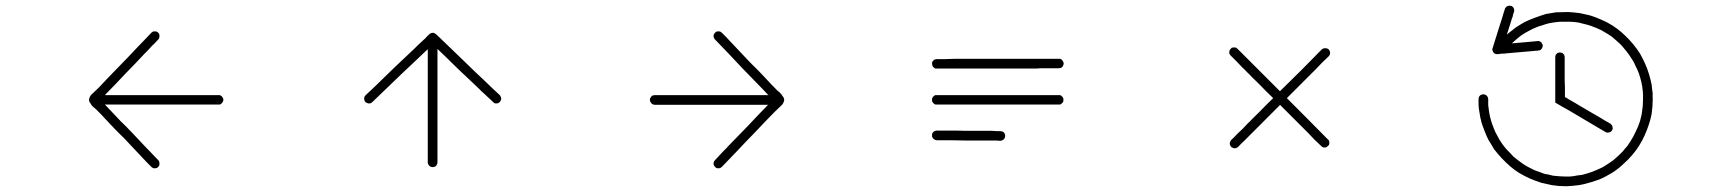

<svg xmlns="http://www.w3.org/2000/svg" viewBox="-20 -850 6040 677"><path d="M334 -498Q343.8 -488.3 353.5 -477.5Q363.3 -467.8 373 -457Q389.6 -439.5 406.2 -421.9Q423.8 -405.3 440.4 -387.7Q464.8 -361.3 489.3 -335.9Q513.7 -310.5 538.1 -285.2Q540 -283.2 541 -281.2Q542 -278.3 542 -275.4Q543 -273.4 542 -270.5Q542 -267.6 541 -265.6Q539.1 -262.7 537.1 -260.7Q535.2 -258.8 533.2 -257.8Q530.3 -256.8 528.3 -256.8Q526.4 -256.8 525.4 -256.8Q524.4 -256.8 522.5 -256.8Q519.5 -256.8 517.6 -258.8Q514.6 -259.8 513.7 -261.7Q505.9 -269.5 498 -277.3Q490.2 -286.1 482.4 -293.9Q465.8 -311.5 449.2 -329.1Q432.6 -346.7 416 -364.3Q398.4 -380.9 381.8 -398.4Q365.2 -416 348.6 -433.6Q342.8 -439.5 337.9 -445.3Q332 -451.2 326.2 -457Q319.3 -464.8 311.5 -470.7Q302.7 -477.5 298.8 -486.3Q289.1 -504.9 304.7 -518.6Q320.3 -533.2 329.1 -542Q345.7 -559.6 362.3 -577.1Q379.9 -594.7 396.5 -612.3Q413.1 -629.9 429.7 -646.5Q446.3 -664.1 462.9 -681.6Q475.6 -695.3 488.3 -708Q501 -721.7 513.7 -734.4Q514.6 -736.3 517.6 -737.3Q519.5 -739.3 522.5 -739.3Q524.4 -739.3 525.4 -739.3Q526.4 -739.3 528.3 -739.3Q530.3 -739.3 533.2 -738.3Q535.2 -737.3 537.1 -735.4Q539.1 -733.4 541 -730.5Q542 -728.5 542 -725.6Q543 -722.7 542 -720.7Q542 -717.8 541 -714.8Q540 -712.9 538.1 -710.9Q531.2 -704.1 524.4 -696.3Q516.6 -689.5 509.8 -681.6Q504.9 -675.8 499 -669.9Q493.2 -664.1 487.3 -658.2Q470.7 -640.6 454.1 -623Q437.5 -605.5 420.9 -588.9Q404.3 -571.3 387.7 -553.7Q370.1 -536.1 353.5 -518.6Q348.6 -513.7 343.8 -507.8Q338.9 -502.9 334 -498ZM750 -514.6Q752.9 -514.6 755.9 -514.6Q757.8 -513.7 759.8 -511.7Q762.7 -510.7 763.7 -507.8Q765.6 -505.9 766.6 -502.9Q767.6 -501 767.6 -498Q767.6 -495.1 766.6 -493.2Q765.6 -490.2 763.7 -488.3Q762.7 -485.4 759.8 -484.4Q757.8 -482.4 755.9 -481.4Q752.9 -481.4 750 -481.4Q736.3 -481.4 721.7 -481.4Q708 -481.4 693.4 -481.4Q681.6 -481.4 670.9 -481.4Q659.2 -481.4 647.5 -481.4Q613.3 -481.4 579.1 -481.4Q544.9 -481.4 510.7 -481.4Q460.9 -481.4 411.1 -481.4Q360.4 -481.4 310.5 -481.4Q308.6 -481.4 305.7 -481.4Q302.7 -482.4 300.8 -484.4Q298.8 -485.4 296.9 -488.3Q294.9 -490.2 294.9 -493.2Q293.9 -495.1 293.9 -498Q293.9 -501 294.9 -502.9Q294.9 -505.9 296.9 -507.8Q298.8 -510.7 300.8 -511.7Q302.7 -513.7 305.7 -514.6Q308.6 -514.6 310.5 -514.6Q326.2 -514.6 341.8 -514.6Q357.4 -514.6 374 -514.6Q408.2 -514.6 442.4 -514.6Q476.6 -514.6 510.7 -514.6Q544.9 -514.6 579.1 -514.6Q613.3 -514.6 647.5 -514.6Q659.2 -514.6 670.9 -514.6Q681.6 -514.6 693.4 -514.6Q708 -514.6 721.7 -514.6Q736.3 -514.6 750 -514.6Z M1494.1 -729.5Q1495.1 -730.5 1496.1 -731.4Q1498 -732.4 1499 -732.4Q1501 -733.4 1502 -733.4Q1503.9 -734.4 1505.9 -734.4Q1506.8 -734.4 1508.8 -733.4Q1510.7 -733.4 1511.7 -732.4Q1514.6 -731.4 1515.6 -730.5Q1517.6 -729.5 1517.6 -729.5Q1543 -705.1 1568.4 -680.7Q1593.8 -656.2 1619.1 -631.8Q1636.7 -615.2 1654.3 -597.7Q1671.9 -581.1 1689.5 -564.5Q1703.1 -551.8 1715.8 -539.1Q1728.5 -527.3 1742.2 -514.6Q1744.1 -512.7 1745.1 -509.8Q1746.1 -507.8 1747.1 -504.9Q1747.1 -503.9 1747.1 -502Q1747.1 -501 1747.1 -500Q1747.1 -497.1 1745.1 -495.1Q1744.1 -492.2 1742.2 -490.2Q1740.2 -488.3 1738.3 -487.3Q1736.3 -486.3 1733.4 -485.4Q1730.5 -485.4 1727.5 -485.4Q1725.6 -485.4 1722.7 -486.3Q1720.7 -488.3 1718.8 -490.2Q1710.9 -497.1 1704.1 -503.9Q1696.3 -510.7 1689.5 -517.6Q1683.6 -523.4 1677.7 -528.3Q1671.9 -534.2 1666 -540Q1648.4 -556.6 1630.9 -573.2Q1613.3 -589.8 1595.7 -606.4Q1573.2 -628.9 1550.8 -650.4Q1528.3 -671.9 1505.9 -693.4Q1495.1 -683.6 1485.4 -673.8Q1475.6 -664.1 1464.8 -654.3Q1447.3 -637.7 1429.7 -621.1Q1412.1 -604.5 1394.5 -587.9Q1369.1 -563.5 1343.8 -539.1Q1318.4 -514.6 1293 -490.2Q1291 -488.3 1288.1 -486.3Q1286.1 -485.4 1283.2 -485.4Q1280.3 -485.4 1278.3 -485.4Q1275.4 -486.3 1273.4 -487.3Q1270.5 -488.3 1268.6 -490.2Q1266.6 -492.2 1265.6 -495.1Q1264.6 -497.1 1264.6 -500Q1263.7 -501 1263.7 -502Q1263.7 -503.9 1264.6 -504.9Q1264.6 -507.8 1265.6 -509.8Q1267.6 -512.7 1269.5 -514.6Q1277.3 -522.5 1285.2 -529.3Q1293 -537.1 1301.8 -544.9Q1319.3 -561.5 1335.9 -578.1Q1353.5 -595.7 1371.1 -612.3Q1388.7 -628.9 1406.2 -645.5Q1423.8 -662.1 1441.4 -678.7Q1447.3 -684.6 1453.1 -690.4Q1459 -696.3 1464.8 -701.2Q1471.7 -708 1479.5 -714.8Q1486.3 -722.7 1494.1 -729.5ZM1522.5 -277.3Q1522.5 -274.4 1521.5 -272.5Q1520.5 -269.5 1519.5 -267.6Q1517.6 -265.6 1515.6 -263.7Q1513.7 -261.7 1510.7 -261.7Q1508.8 -260.7 1505.9 -260.7Q1502.9 -260.7 1500 -261.7Q1498 -261.7 1496.1 -263.7Q1493.2 -265.6 1492.2 -267.6Q1490.2 -269.5 1489.3 -272.5Q1488.3 -274.4 1488.3 -277.3Q1488.3 -292 1488.3 -305.7Q1488.3 -320.3 1488.3 -334Q1488.3 -345.7 1488.3 -357.4Q1488.3 -368.2 1488.3 -379.9Q1488.3 -414.1 1488.3 -448.2Q1488.3 -482.4 1488.3 -516.6Q1488.3 -567.4 1488.3 -617.2Q1488.3 -667 1488.3 -716.8Q1488.3 -719.7 1489.3 -721.7Q1490.2 -724.6 1492.2 -726.6Q1493.2 -729.5 1496.1 -730.5Q1498 -732.4 1500 -733.4Q1502.9 -734.4 1505.9 -734.4Q1508.8 -734.4 1510.7 -733.4Q1513.7 -732.4 1515.6 -730.5Q1517.6 -729.5 1519.5 -726.6Q1520.5 -724.6 1521.5 -721.7Q1522.5 -719.7 1522.5 -716.8Q1522.5 -701.2 1522.5 -685.5Q1522.5 -669.9 1522.5 -654.3Q1522.5 -620.1 1522.5 -585.9Q1522.5 -551.8 1522.5 -516.6Q1522.5 -482.4 1522.5 -448.2Q1522.5 -414.1 1522.5 -379.9Q1522.5 -368.2 1522.5 -357.4Q1522.5 -345.7 1522.5 -334Q1522.5 -320.3 1522.5 -305.7Q1522.5 -292 1522.5 -277.3Z M2705.1 -498Q2695.3 -507.8 2685.5 -518.6Q2675.8 -528.3 2666 -539.1Q2649.4 -556.6 2631.8 -574.2Q2615.2 -590.8 2598.6 -608.4Q2574.2 -634.8 2549.8 -660.2Q2525.4 -685.5 2501 -710.9Q2499 -712.9 2498 -714.8Q2497.1 -717.8 2496.1 -720.7Q2496.1 -722.7 2496.1 -725.6Q2497.1 -728.5 2498 -730.5Q2500 -733.4 2502 -735.4Q2503.9 -737.3 2505.9 -738.3Q2507.8 -739.3 2510.7 -739.3Q2511.7 -739.3 2512.7 -739.3Q2514.6 -739.3 2516.6 -739.3Q2518.6 -739.3 2521.5 -737.3Q2523.4 -736.3 2525.4 -734.4Q2533.2 -726.6 2541 -718.8Q2548.8 -710 2556.6 -702.1Q2573.2 -684.6 2589.8 -667Q2606.4 -649.4 2623 -631.8Q2639.6 -615.2 2657.2 -597.7Q2673.8 -580.1 2690.4 -562.5Q2696.3 -556.6 2701.2 -550.8Q2707 -544.9 2712.9 -539.1Q2719.7 -531.2 2727.5 -525.4Q2735.4 -518.6 2740.2 -509.8Q2750 -491.2 2734.4 -477.5Q2718.8 -462.9 2710 -454.1Q2693.4 -436.5 2675.8 -418.9Q2659.2 -401.4 2642.6 -383.8Q2626 -366.2 2609.4 -349.6Q2592.8 -332 2576.2 -314.5Q2563.5 -300.8 2550.8 -288.1Q2538.1 -274.4 2525.4 -261.7Q2523.4 -259.8 2521.5 -258.8Q2518.6 -256.8 2516.6 -256.8Q2514.6 -256.8 2512.7 -256.8Q2511.7 -256.8 2510.7 -256.8Q2507.8 -256.8 2505.9 -257.8Q2503.9 -259.8 2502 -260.7Q2500 -262.7 2498 -265.6Q2497.1 -267.6 2496.1 -270.5Q2496.1 -273.4 2496.1 -275.4Q2497.1 -278.3 2498 -281.2Q2499 -283.2 2501 -285.2Q2507.8 -293 2514.6 -299.8Q2521.5 -306.6 2528.3 -314.5Q2534.2 -320.3 2540 -326.2Q2545.9 -332 2550.8 -337.9Q2568.4 -355.5 2585 -373Q2601.6 -390.6 2618.2 -407.2Q2634.8 -424.8 2651.4 -442.4Q2668 -460 2685.5 -477.5Q2690.4 -482.4 2695.3 -488.3Q2700.2 -493.2 2705.1 -498ZM2289.1 -480.5Q2286.1 -480.5 2283.2 -481.4Q2281.2 -482.4 2278.3 -484.4Q2276.4 -485.4 2275.4 -488.3Q2273.4 -490.2 2272.5 -492.2Q2271.5 -495.1 2271.5 -498Q2271.5 -501 2272.5 -502.9Q2273.4 -505.9 2275.4 -507.8Q2276.4 -509.8 2278.3 -511.7Q2281.2 -513.7 2283.2 -513.7Q2286.1 -514.6 2289.1 -514.6Q2302.7 -514.6 2317.4 -514.6Q2331.1 -514.6 2345.7 -514.6Q2357.4 -514.6 2368.2 -514.6Q2379.9 -514.6 2391.6 -514.6Q2425.8 -514.6 2460 -514.6Q2494.1 -514.6 2528.3 -514.6Q2578.1 -514.6 2627.9 -514.6Q2677.7 -514.6 2728.5 -514.6Q2730.5 -514.6 2733.4 -513.7Q2736.3 -513.7 2738.3 -511.7Q2740.2 -509.8 2742.2 -507.8Q2743.2 -505.9 2744.1 -502.9Q2745.1 -501 2745.1 -498Q2745.1 -495.1 2744.1 -492.2Q2743.2 -490.2 2742.2 -488.3Q2740.2 -485.4 2738.3 -484.4Q2736.3 -482.4 2733.4 -481.4Q2730.5 -480.5 2728.5 -480.5Q2712.9 -480.5 2696.3 -480.5Q2680.7 -480.5 2665 -480.5Q2630.9 -480.5 2596.7 -480.5Q2562.5 -480.5 2528.3 -480.5Q2494.1 -480.5 2460 -480.5Q2425.8 -480.5 2391.6 -480.5Q2379.9 -480.5 2368.2 -480.5Q2357.4 -480.5 2345.7 -480.5Q2331.1 -480.5 2317.4 -480.5Q2302.7 -480.5 2289.1 -480.5Z M3712.9 -642.6Q3715.8 -642.6 3718.8 -642.6Q3720.7 -641.6 3723.6 -639.6Q3725.6 -638.7 3726.6 -635.7Q3728.5 -633.8 3729.5 -630.9Q3730.5 -628.9 3730.5 -626Q3730.5 -623 3729.5 -621.1Q3728.5 -618.2 3727.5 -616.2Q3725.6 -614.3 3723.6 -612.3Q3721.7 -610.4 3718.8 -610.4Q3715.8 -609.4 3713.9 -609.4Q3699.2 -609.4 3685.5 -609.4Q3671.9 -609.4 3658.2 -609.4Q3646.5 -609.4 3635.7 -608.4Q3624 -608.4 3613.3 -608.4Q3579.1 -608.4 3545.9 -608.4Q3512.7 -608.4 3478.5 -608.4Q3429.7 -608.4 3380.9 -608.4Q3332 -608.4 3283.2 -608.4Q3280.3 -608.4 3278.3 -608.4Q3275.4 -609.4 3273.4 -611.3Q3271.5 -613.3 3269.5 -615.2Q3267.6 -617.2 3267.6 -620.1Q3266.6 -622.1 3266.6 -625Q3266.6 -627.9 3266.6 -629.9Q3267.6 -632.8 3269.5 -634.8Q3271.5 -636.7 3273.4 -638.7Q3275.4 -640.6 3278.3 -640.6Q3280.3 -641.6 3283.2 -641.6Q3298.8 -641.6 3313.5 -641.6Q3329.1 -641.6 3344.7 -642.6Q3377.9 -642.6 3412.1 -642.6Q3445.3 -642.6 3478.5 -642.6Q3512.7 -642.6 3545.9 -642.6Q3579.1 -642.6 3613.3 -642.6Q3624 -642.6 3635.7 -642.6Q3646.5 -642.6 3657.2 -642.6Q3671.9 -642.6 3685.5 -642.6Q3699.2 -642.6 3712.9 -642.6ZM3712.9 -514.6Q3715.8 -514.6 3717.8 -514.6Q3720.7 -513.7 3722.7 -511.7Q3724.6 -510.7 3726.6 -507.8Q3728.5 -505.9 3729.5 -502.9Q3729.5 -501 3729.5 -498Q3729.5 -495.1 3729.5 -493.2Q3728.5 -490.2 3726.6 -488.3Q3724.6 -485.4 3722.7 -484.4Q3720.7 -482.4 3717.8 -481.4Q3715.8 -481.4 3712.9 -481.4Q3699.2 -481.4 3685.5 -481.4Q3670.9 -481.4 3657.2 -481.4Q3646.5 -481.4 3634.8 -481.4Q3624 -481.4 3612.3 -481.4Q3579.1 -481.4 3545.9 -481.4Q3511.7 -481.4 3478.5 -481.4Q3429.7 -481.4 3380.9 -481.4Q3332 -481.4 3283.2 -481.4Q3280.3 -481.4 3278.3 -481.4Q3275.4 -482.4 3273.4 -484.4Q3271.5 -485.4 3269.5 -488.3Q3267.6 -490.2 3266.6 -493.2Q3266.6 -495.1 3266.6 -498Q3266.6 -501 3266.6 -502.9Q3267.6 -505.9 3269.5 -507.8Q3271.5 -510.7 3273.4 -511.7Q3275.4 -513.7 3278.3 -514.6Q3280.3 -514.6 3283.2 -514.6Q3298.8 -514.6 3313.5 -514.6Q3329.1 -514.6 3344.7 -514.6Q3377.9 -514.6 3412.1 -514.6Q3445.3 -514.6 3478.5 -514.6Q3511.7 -514.6 3545.9 -514.6Q3579.1 -514.6 3612.3 -514.6Q3624 -514.6 3634.8 -514.6Q3646.5 -514.6 3657.2 -514.6Q3670.9 -514.6 3685.5 -514.6Q3699.2 -514.6 3712.9 -514.6ZM3507.8 -387.7Q3509.8 -387.7 3512.7 -386.7Q3515.6 -385.7 3517.6 -384.8Q3519.5 -382.8 3521.5 -380.9Q3522.5 -378.9 3523.4 -376Q3524.4 -374 3524.4 -371.1Q3524.4 -368.2 3523.4 -365.2Q3522.5 -363.3 3521.5 -361.3Q3519.5 -358.4 3517.6 -357.4Q3514.6 -355.5 3512.7 -354.5Q3509.8 -353.5 3506.8 -353.5Q3500 -354.5 3493.2 -354.5Q3485.4 -354.5 3478.5 -354.5Q3472.7 -354.5 3466.8 -354.5Q3460.9 -354.5 3455.1 -354.5Q3437.5 -354.5 3419.9 -354.5Q3402.3 -354.5 3384.8 -354.5Q3359.4 -355.5 3334 -355.5Q3308.6 -355.5 3283.2 -355.5Q3280.3 -355.5 3278.3 -356.4Q3275.4 -357.4 3273.4 -359.4Q3270.5 -360.4 3269.5 -363.3Q3267.6 -365.2 3266.6 -367.2Q3266.6 -370.1 3266.6 -373Q3266.6 -376 3266.6 -377.9Q3267.6 -380.9 3269.5 -382.8Q3271.5 -384.8 3273.4 -386.7Q3275.4 -387.7 3278.3 -388.7Q3280.3 -389.6 3283.2 -389.6Q3291 -389.6 3299.8 -389.6Q3307.6 -389.6 3315.4 -389.6Q3333 -389.6 3350.6 -389.6Q3368.2 -388.7 3385.7 -388.7Q3402.3 -388.7 3419.9 -388.7Q3437.5 -388.7 3455.1 -388.7Q3460.9 -388.7 3466.8 -388.7Q3472.7 -388.7 3478.5 -388.7Q3485.4 -387.7 3493.2 -387.7Q3500 -387.7 3507.8 -387.7Z M4345.7 -332Q4343.8 -330.1 4340.8 -329.1Q4338.9 -328.1 4335.9 -327.1Q4335 -327.1 4334 -327.1Q4332 -327.1 4331.1 -327.1Q4328.1 -328.1 4326.2 -329.1Q4323.2 -330.1 4321.3 -332Q4319.3 -334 4318.4 -335.9Q4317.4 -338.9 4316.4 -341.8Q4316.4 -343.8 4316.4 -346.7Q4317.4 -349.6 4318.4 -351.6Q4319.3 -354.5 4321.3 -356.4Q4332 -366.2 4341.8 -377Q4352.5 -386.7 4363.3 -397.5Q4371.1 -406.2 4378.9 -414.1Q4387.7 -421.9 4395.5 -430.7Q4420.9 -455.1 4445.3 -480.5Q4470.7 -504.9 4495.1 -530.3Q4532.2 -566.4 4568.4 -602.5Q4604.5 -638.7 4640.6 -675.8Q4642.6 -676.8 4645.5 -678.7Q4647.5 -679.7 4650.4 -679.7Q4652.3 -680.7 4655.3 -679.7Q4658.2 -679.7 4660.2 -678.7Q4663.1 -677.7 4665 -675.8Q4667 -673.8 4668 -670.9Q4668.9 -668.9 4669.9 -666Q4669.9 -664.1 4669.9 -663.1Q4669.9 -662.1 4669.9 -661.1Q4668.9 -658.2 4668 -655.3Q4667 -653.3 4665 -651.4Q4653.3 -639.6 4641.6 -628.9Q4630.9 -617.2 4619.1 -605.5Q4594.7 -581.1 4569.3 -555.7Q4544.9 -531.2 4519.5 -505.9Q4495.1 -481.4 4469.7 -456.1Q4445.3 -431.6 4419.9 -406.2Q4412.1 -398.4 4403.3 -389.6Q4395.5 -381.8 4386.7 -373Q4377 -363.3 4366.2 -352.5Q4355.5 -342.8 4345.7 -332ZM4319.3 -654.3Q4317.4 -656.2 4316.4 -658.2Q4314.5 -661.1 4314.5 -663.1Q4314.5 -664.1 4314.5 -665Q4314.5 -667 4314.5 -668.9Q4315.4 -671.9 4316.4 -673.8Q4317.4 -675.8 4319.3 -677.7Q4321.3 -679.7 4323.2 -681.6Q4326.2 -682.6 4329.1 -682.6Q4330.1 -682.6 4332 -682.6Q4333 -682.6 4334 -682.6Q4336.9 -682.6 4338.9 -681.6Q4341.8 -679.7 4343.8 -677.7Q4353.5 -668 4364.3 -657.2Q4374 -647.5 4384.8 -636.7Q4392.6 -628.9 4401.4 -620.1Q4409.2 -612.3 4418 -603.5Q4442.4 -579.1 4467.8 -553.7Q4492.2 -529.3 4517.6 -503.9Q4553.7 -467.8 4589.8 -431.6Q4626 -395.5 4662.1 -358.4Q4664.1 -357.4 4666 -354.5Q4667 -352.5 4667 -349.6Q4668 -346.7 4667 -343.8Q4667 -341.8 4666 -338.9Q4664.1 -336.9 4662.1 -335Q4660.2 -333 4658.2 -332Q4656.2 -330.1 4653.3 -330.1Q4650.4 -330.1 4647.5 -330.1Q4645.5 -330.1 4642.6 -332Q4640.6 -333 4638.7 -335Q4627 -346.7 4615.2 -357.4Q4604.5 -369.1 4592.8 -380.9Q4568.4 -405.3 4543 -430.7Q4518.6 -455.1 4493.2 -480.5Q4468.8 -504.9 4443.4 -529.3Q4418.9 -554.7 4393.6 -579.1Q4385.7 -587.9 4377 -595.7Q4369.1 -604.5 4360.4 -612.3Q4350.6 -623 4339.8 -633.8Q4330.1 -643.6 4319.3 -654.3Z M5498 -507.8Q5505.9 -503.9 5512.7 -499Q5520.5 -494.1 5528.3 -490.2Q5542 -482.4 5554.7 -474.6Q5568.4 -466.8 5581.1 -459Q5600.6 -447.3 5620.1 -436.5Q5638.7 -424.8 5658.2 -414.1Q5660.2 -412.1 5662.1 -410.2Q5664.1 -408.2 5665 -406.2Q5666 -403.3 5666 -400.4Q5667 -398.4 5666 -395.5Q5666 -392.6 5664.1 -390.6Q5663.1 -388.7 5661.1 -386.7Q5659.2 -384.8 5656.2 -383.8Q5654.3 -382.8 5651.4 -382.8Q5648.4 -381.8 5645.5 -382.8Q5643.6 -382.8 5640.6 -384.8Q5634.8 -387.7 5628.9 -391.6Q5623 -395.5 5617.2 -398.4Q5603.5 -406.2 5590.8 -414.1Q5577.1 -421.9 5564.5 -429.7Q5550.8 -437.5 5538.1 -445.3Q5524.4 -453.1 5511.7 -460.9Q5500 -467.8 5487.3 -474.6Q5475.6 -481.4 5463.9 -488.3Q5463.9 -491.2 5463.9 -493.2Q5463.9 -496.1 5463.9 -498Q5463.9 -515.6 5463.9 -532.2Q5463.9 -549.8 5463.9 -566.4Q5463.9 -578.1 5463.9 -589.8Q5463.9 -601.6 5463.9 -613.3Q5463.9 -622.1 5463.9 -630.9Q5463.9 -639.6 5463.9 -648.4Q5463.9 -651.4 5464.8 -653.3Q5464.8 -656.2 5466.8 -658.2Q5468.8 -660.2 5470.7 -662.1Q5472.7 -664.1 5475.6 -664.1Q5477.5 -665 5480.5 -665Q5483.4 -665 5485.4 -664.1Q5488.3 -664.1 5490.2 -662.1Q5492.2 -660.2 5494.1 -658.2Q5496.1 -656.2 5496.1 -653.3Q5497.1 -651.4 5497.1 -648.4Q5497.1 -643.6 5497.1 -638.7Q5497.1 -633.8 5497.1 -628.9Q5497.1 -625 5497.1 -621.1Q5497.1 -617.2 5497.1 -613.3Q5497.1 -601.6 5497.1 -589.8Q5497.1 -578.1 5497.1 -566.4Q5497.1 -554.7 5498 -543Q5498 -531.2 5498 -519.5Q5498 -516.6 5498 -513.7Q5498 -510.7 5498 -507.8ZM5200.2 -432.6Q5199.2 -441.4 5197.3 -450.2Q5196.3 -459 5194.3 -467.8Q5193.4 -481.4 5193.4 -481.4Q5193.4 -481.4 5193.4 -501Q5193.4 -502.9 5194.3 -505.9Q5195.3 -508.8 5196.3 -510.7Q5198.2 -512.7 5200.2 -514.6Q5202.1 -515.6 5205.1 -516.6Q5207 -517.6 5210 -517.6Q5212.9 -517.6 5215.8 -516.6Q5217.8 -515.6 5219.7 -514.6Q5222.7 -512.7 5223.6 -510.7Q5225.6 -508.8 5226.6 -505.9Q5226.6 -502.9 5227.5 -501Q5227.5 -496.1 5227.5 -491.2Q5227.5 -487.3 5227.5 -482.4Q5227.5 -479.5 5227.5 -476.6Q5228.5 -474.6 5228.5 -471.7Q5229.5 -463.9 5230.5 -456.1Q5232.4 -448.2 5233.4 -440.4Q5238.3 -420.9 5242.2 -410.2Q5246.1 -399.4 5248 -395.5Q5252.9 -383.8 5252.9 -383.8Q5252.9 -383.8 5258.8 -373Q5262.7 -366.2 5266.6 -358.4Q5271.5 -351.6 5275.4 -344.7Q5285.2 -331.1 5293 -322.3Q5301.8 -313.5 5307.6 -307.6Q5316.4 -297.9 5316.4 -297.9Q5316.4 -297.9 5326.2 -290Q5332 -285.2 5338.9 -280.3Q5345.7 -275.4 5352.5 -270.5Q5366.2 -261.7 5377 -256.8Q5387.7 -251 5395.5 -248Q5412.1 -242.2 5412.1 -242.2Q5412.1 -242.2 5424.8 -237.3Q5432.6 -235.4 5440.4 -234.4Q5448.2 -232.4 5456.1 -230.5Q5466.8 -229.5 5477.5 -228.5Q5489.3 -227.5 5500 -227.5Q5513.7 -227.5 5513.7 -227.5Q5513.7 -227.5 5525.4 -228.5Q5533.2 -229.5 5542 -231.4Q5549.8 -232.4 5558.6 -233.4Q5577.1 -238.3 5593.8 -244.1Q5611.3 -251 5627.9 -258.8Q5635.7 -262.7 5642.6 -267.6Q5649.4 -271.5 5656.2 -276.4Q5669.9 -285.2 5678.7 -293.9Q5687.5 -301.8 5693.4 -307.6Q5702.1 -316.4 5702.1 -316.4Q5702.1 -316.4 5710 -326.2Q5715.8 -332 5720.7 -338.9Q5725.6 -345.7 5729.5 -352.5Q5740.2 -369.1 5748 -386.7Q5756.8 -404.3 5762.7 -422.9Q5764.6 -430.7 5766.6 -438.5Q5768.6 -445.3 5769.5 -453.1Q5771.5 -464.8 5772.5 -476.6Q5773.4 -488.3 5773.4 -501Q5773.4 -501 5773.4 -501Q5773.4 -501 5773.4 -501Q5773.4 -516.6 5773.4 -516.6Q5773.4 -516.6 5772.5 -529.3Q5771.5 -537.1 5770.5 -544.9Q5768.6 -552.7 5767.6 -560.5Q5762.7 -580.1 5758.8 -590.8Q5754.9 -601.6 5752.9 -605.5Q5747.1 -617.2 5747.1 -617.2Q5747.1 -617.2 5742.2 -627.9Q5738.3 -635.7 5733.4 -642.6Q5729.5 -649.4 5724.6 -656.2Q5714.8 -669.9 5707 -678.7Q5699.2 -688.5 5693.4 -694.3Q5683.6 -703.1 5683.6 -703.1Q5683.6 -703.1 5674.8 -710.9Q5668.9 -715.8 5662.1 -721.7Q5655.3 -726.6 5648.4 -730.5Q5637.7 -737.3 5627 -743.2Q5616.2 -748 5605.5 -752.9Q5605.5 -752.9 5605.5 -752.9Q5604.5 -752.9 5604.5 -752.9Q5589.8 -758.8 5589.8 -758.8Q5589.8 -758.8 5577.1 -762.7Q5569.3 -764.6 5561.5 -766.6Q5553.7 -768.6 5545.9 -770.5Q5526.4 -773.4 5513.7 -773.4Q5501 -773.4 5500 -773.4Q5484.4 -773.4 5484.4 -773.4Q5484.4 -773.4 5471.7 -772.5Q5463.9 -771.5 5456.1 -770.5Q5448.2 -769.5 5440.4 -767.6Q5428.7 -764.6 5418 -760.7Q5406.2 -757.8 5395.5 -752.9Q5395.5 -752.9 5395.5 -752.9Q5395.5 -752.9 5395.5 -752.9Q5383.8 -748 5383.8 -748Q5383.8 -748 5373 -742.2Q5365.2 -738.3 5358.4 -734.4Q5351.6 -729.5 5344.7 -725.6Q5334 -717.8 5325.2 -710Q5316.4 -702.1 5307.6 -694.3Q5305.7 -692.4 5302.7 -690.4Q5300.8 -689.5 5297.9 -689.5Q5294.9 -688.5 5293 -689.5Q5290 -689.5 5287.1 -690.4Q5285.2 -691.4 5283.2 -693.4Q5281.2 -695.3 5280.3 -698.2Q5279.3 -700.2 5278.3 -703.1Q5278.3 -706.1 5278.3 -708Q5278.3 -710.9 5280.3 -713.9Q5281.2 -715.8 5283.2 -717.8Q5286.1 -720.7 5289.1 -723.6Q5292 -726.6 5294.9 -729.5Q5302.7 -735.4 5309.6 -741.2Q5316.4 -747.1 5324.2 -752.9Q5332 -757.8 5339.8 -762.7Q5348.6 -767.6 5356.4 -772.5Q5375 -781.2 5393.6 -788.1Q5412.1 -794.9 5431.6 -800.8Q5440.4 -801.8 5449.2 -803.7Q5458 -804.7 5466.8 -806.6Q5488.3 -807.6 5508.8 -807.6Q5529.3 -806.6 5550.8 -803.7Q5559.6 -801.8 5568.4 -799.8Q5577.1 -797.9 5585.9 -795.9Q5607.4 -789.1 5627 -780.3Q5647.5 -771.5 5666 -759.8Q5673.8 -754.9 5681.6 -749Q5688.5 -743.2 5696.3 -737.3Q5711.9 -723.6 5725.6 -709Q5740.2 -693.4 5752 -676.8Q5757.8 -668.9 5762.7 -661.1Q5767.6 -652.3 5771.5 -644.5Q5781.2 -626 5788.1 -607.4Q5794.9 -588.9 5799.8 -569.3Q5801.8 -560.5 5803.7 -551.8Q5804.7 -543 5805.7 -533.2Q5807.6 -519.5 5807.6 -519.5Q5806.6 -519.5 5807.6 -500Q5807.6 -487.3 5806.6 -474.6Q5805.7 -461.9 5803.7 -448.2Q5801.8 -439.5 5799.8 -430.7Q5797.9 -422.9 5794.9 -414.1Q5788.1 -392.6 5779.3 -373Q5770.5 -353.5 5758.8 -335Q5753.9 -327.1 5748 -319.3Q5742.2 -312.5 5736.3 -304.7Q5723.6 -289.1 5708 -275.4Q5693.4 -260.7 5676.8 -249Q5668.9 -243.2 5660.2 -238.3Q5652.3 -233.4 5644.5 -229.5Q5637.7 -225.6 5631.8 -222.7Q5625 -219.7 5618.2 -216.8Q5604.5 -211.9 5591.8 -208Q5579.1 -204.1 5566.4 -201.2Q5556.6 -199.2 5547.9 -197.3Q5539.1 -196.3 5529.3 -195.3Q5523.4 -194.3 5516.6 -194.3Q5510.7 -193.4 5501 -193.4Q5488.3 -193.4 5475.6 -194.3Q5463.9 -195.3 5451.2 -197.3Q5442.4 -199.2 5433.6 -201.2Q5424.8 -203.1 5416 -205.1Q5394.5 -211.9 5374 -220.7Q5354.5 -229.5 5335 -241.2Q5327.1 -247.1 5319.3 -252Q5311.5 -257.8 5304.7 -263.7Q5289.1 -277.3 5274.4 -293Q5260.7 -307.6 5248 -324.2Q5243.2 -332 5238.3 -340.8Q5233.4 -348.6 5228.5 -356.4Q5220.7 -372.1 5214.8 -387.7Q5208 -404.3 5203.1 -420.9Q5203.1 -423.8 5202.1 -426.8Q5201.2 -429.7 5200.2 -432.6ZM5260.7 -659.2Q5258.8 -659.2 5256.8 -659.2Q5253.9 -659.2 5252.9 -660.2Q5251 -661.1 5249 -662.1Q5247.1 -664.1 5246.1 -665Q5244.1 -667 5244.1 -668.9Q5243.2 -670.9 5242.2 -672.9Q5242.2 -676.8 5242.2 -678.7Q5243.2 -680.7 5243.2 -680.7Q5248 -696.3 5252.9 -711.9Q5257.8 -727.5 5262.7 -743.2Q5266.6 -753.9 5269.5 -764.6Q5273.4 -775.4 5276.4 -786.1Q5279.3 -794.9 5281.2 -802.7Q5284.2 -810.5 5286.1 -818.4Q5287.1 -821.3 5289.1 -823.2Q5290 -825.2 5293 -827.1Q5294.9 -828.1 5296.9 -829.1Q5299.8 -830.1 5302.7 -830.1Q5304.7 -830.1 5307.6 -829.1Q5310.5 -829.1 5312.5 -827.1Q5314.5 -825.2 5316.4 -823.2Q5317.4 -821.3 5318.4 -818.4Q5319.3 -816.4 5319.3 -813.5Q5319.3 -810.5 5318.4 -808.6Q5317.4 -803.7 5315.4 -799.8Q5314.5 -794.9 5313.5 -790Q5311.5 -787.1 5310.5 -783.2Q5309.6 -780.3 5308.6 -776.4Q5304.7 -765.6 5301.8 -754.9Q5298.8 -744.1 5294.9 -733.4Q5292 -723.6 5289.1 -713.9Q5286.1 -704.1 5283.2 -695.3Q5284.2 -695.3 5287.1 -695.3Q5289.1 -695.3 5291 -695.3Q5302.7 -696.3 5313.5 -697.3Q5325.2 -698.2 5335.9 -699.2Q5352.5 -701.2 5368.2 -702.1Q5384.8 -704.1 5401.4 -705.1Q5404.3 -706.1 5406.2 -705.1Q5409.2 -704.1 5411.1 -703.1Q5414.1 -702.1 5415 -700.2Q5417 -697.3 5418 -695.3Q5418.9 -692.4 5419.9 -690.4Q5419.9 -687.5 5418.9 -684.6Q5418.9 -682.6 5417 -679.7Q5416 -677.7 5414.1 -675.8Q5412.1 -673.8 5409.2 -672.9Q5407.2 -671.9 5404.3 -671.9Q5399.4 -670.9 5393.6 -670.9Q5388.7 -670.9 5383.8 -669.9Q5372.1 -668.9 5361.3 -668Q5350.6 -667 5338.9 -666Q5328.1 -665 5316.4 -664.1Q5305.7 -663.1 5293.9 -662.1Q5290 -662.1 5287.1 -661.1Q5283.2 -661.1 5279.3 -661.1Q5274.4 -660.2 5269.5 -660.2Q5265.6 -659.2 5260.7 -659.2Z"/></svg>

Font: LetsEatIcons
Style: Regular
Weight: 400
Designer: Swedish Technologies
Foundry: Swedish Technologies
Version: Version 1.26.0